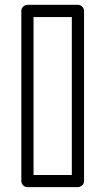

<svg xmlns="http://www.w3.org/2000/svg" viewBox="-20 -746 366 791"><path d="M67.9 0V-701.2Q67.9 -711.9 75.7 -719Q83.5 -726.1 92.8 -726.1H300.8Q311.5 -726.1 318.8 -718.3Q326.2 -710.4 326.2 -701.2V0Q326.2 10.7 318.1 17.8Q310.1 24.9 300.8 24.9H92.8Q82 24.9 75 17.1Q67.9 9.3 67.9 0ZM118.2 -24.9H275.9V-675.8H118.2Z"/></svg>

Font: Trueno ExtraBold Outline
Style: Regular
Weight: 800
Width: 6
Designer: Julieta Ulanovsky
Foundry: Julieta Ulanovsky
Version: Version 3.001b | FøM Fix